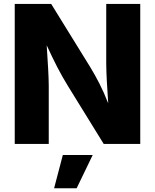

<svg xmlns="http://www.w3.org/2000/svg" viewBox="-20 -748 806 998"><path d="M56.6 0H233.4V-301.3C233.4 -347.2 228.5 -426.3 222.7 -512.7C263.2 -425.8 290 -371.1 333 -301.3L519 0H709V-727.5H532.2V-418C532.2 -367.2 537.6 -283.7 542.5 -210.9C511.7 -290 481.4 -345.2 449.2 -398.9L246.1 -727.5H56.6ZM261.2 230.5H378.4L461.9 57.6H306.6Z"/></svg>

Font: Inter ExtraBold
Style: Regular
Weight: 800
Designer: Rasmus Andersson
Foundry: rsms
Version: Version 4.001;git-9221beed3